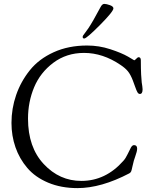

<svg xmlns="http://www.w3.org/2000/svg" viewBox="-20 -944 802 987"><path d="M405 -754Q405 -758 407.5 -762Q410 -766 417.5 -775.5Q425 -785 434.5 -799Q444 -813 460.5 -841.5Q477 -870 496 -906Q505 -924 516 -924Q527 -924 545 -917.5Q563 -911 563 -901Q563 -885 494 -815.5Q425 -746 413 -746Q405 -746 405 -754ZM39 -312Q39 -386 63 -455.5Q87 -525 133.5 -583Q180 -641 256 -675.5Q332 -710 428 -710Q489 -710 547 -691Q605 -672 638 -653L670 -634Q673 -634 680.5 -642Q688 -650 692 -650Q704 -650 704 -634Q704 -591 705.5 -561Q707 -531 708.5 -520.5Q710 -510 711.5 -501Q713 -492 713 -485Q713 -461 699 -461Q692 -461 687 -469Q682 -477 674.5 -498.5Q667 -520 663 -530Q651 -561 637.5 -577.5Q624 -594 600 -610Q509 -672 412 -672Q322 -672 254.5 -621.5Q187 -571 155.5 -495.5Q124 -420 124 -334Q124 -187 205 -100.5Q286 -14 398 -14Q523 -14 614 -117Q626 -130 636 -151.5Q646 -173 653 -185.5Q660 -198 669 -198Q685 -198 685 -180Q685 -173 682.5 -163Q680 -153 675 -139Q670 -125 668 -118Q664 -104 660.5 -87Q657 -70 654.5 -63.5Q652 -57 645 -53Q500 23 378 23Q294 23 227.5 -5Q161 -33 120.5 -80.5Q80 -128 59.5 -187Q39 -246 39 -312Z"/></svg>

Font: OFL Sorts Mill Goudy TT
Style: Italic
Weight: 500
Italic angle: -6°
Version: Version 003.000